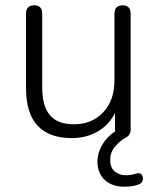

<svg xmlns="http://www.w3.org/2000/svg" viewBox="-20 -512 593 723"><path d="M503 182Q489 188 475 189.5Q461 191 446 191Q402 191 374.5 165.5Q347 140 347 96Q347 64 364.5 34Q382 4 414 -18Q413 -22 413 -27V-86Q389 -40 346.5 -16Q304 8 251 8Q78 8 78 -180V-460Q78 -492 109 -492Q139 -492 139 -460V-183Q139 -112 168 -78Q197 -44 259 -44Q326 -44 368.5 -89Q411 -134 411 -209V-460Q411 -492 442 -492Q472 -492 472 -460V-25Q472 -3 454 6Q432 18 413.5 39.5Q395 61 395 90Q395 120 412.5 134Q430 148 454 148Q464 148 473 146.5Q482 145 491 142Q507 137 513.5 145.5Q520 154 517.5 166Q515 178 503 182Z"/></svg>

Font: Nunito Light
Style: Regular
Weight: 300
Designer: Vernon Adams
Foundry: Vernon Adams
Version: Version 3.601; ttfautohint (v1.8.2.53-6de2)